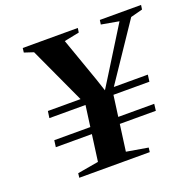

<svg xmlns="http://www.w3.org/2000/svg" viewBox="-130 -878 1023 1011"><g transform="rotate(-20 381.5 -372.0)"><path d="M111 -387H294L148.5 -702.5L97 -719.5L100 -744H408.5L405 -719.5L320.5 -702.5L408 -454.5L430.5 -386.5L473 -454.5L627 -702L528.5 -719.5L532 -744H763L759.5 -719.5L692.5 -702L480.5 -387H671L666 -349H464.5L448.5 -231H650L645.5 -193.5H443.5L423.5 -45L544 -24.5L541 0H146L149 -24.5L267 -45L287 -193.5H85L90 -231H292L308 -349H105.5Z"/></g></svg>

Font: Merriweather 120pt ExtraBold
Style: Italic
Weight: 800
Italic angle: -7.8°
Version: Version 2.101